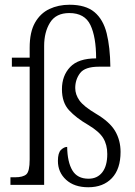

<svg xmlns="http://www.w3.org/2000/svg" viewBox="-20 -779 568 809"><path d="M352 10Q293 10 258.5 -21.5Q224 -53 224 -101Q224 -135 237 -147.5Q250 -160 263 -160Q264 -96 285 -61Q306 -26 353 -26Q390 -26 411 -53Q432 -80 432 -130Q432 -169 415 -197Q398 -225 351 -253Q301 -282 271 -314.5Q241 -347 241 -403Q241 -460 275.5 -496.5Q310 -533 385 -533Q385 -623 361 -673.5Q337 -724 272 -724Q216 -724 191 -684Q166 -644 166 -585V0H24V-32H43Q77 -32 91 -44.5Q105 -57 105 -107V-498H30V-536H105V-578Q105 -644 127.5 -683.5Q150 -723 188 -741Q226 -759 273 -759Q341 -759 378 -728Q415 -697 429.5 -638.5Q444 -580 445 -498H397Q338 -498 317.5 -471Q297 -444 297 -408Q297 -381 314.5 -356Q332 -331 384 -300Q442 -266 465 -227Q488 -188 488 -139Q488 -67 451.5 -28.5Q415 10 352 10Z"/></svg>

Font: Noto Serif Tamil Condensed Light
Style: Italic
Weight: 300
Width: 3
Italic angle: -12°
Designer: Indian Type Foundry, Tom Grace, and the Monotype Design Team
Foundry: Monotype Imaging Inc.
Version: Version 2.003; ttfautohint (v1.8.4.7-5d5b)